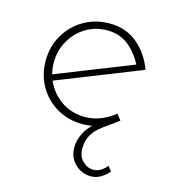

<svg xmlns="http://www.w3.org/2000/svg" viewBox="-92 -471 662 740"><g transform="rotate(15 238.5 -101.0)"><path d="M337 193Q301 193 274 167.5Q247 142 247 101Q247 72 262 43Q277 14 306 -9L332 -11Q324 -5 311 -1Q298 3 283.5 5Q269 7 255 7Q197 7 151.5 -19.5Q106 -46 80 -91.5Q54 -137 54 -193Q54 -249 80.5 -295Q107 -341 153 -368Q199 -395 256 -395Q322 -395 367.5 -356.5Q413 -318 435 -258L92 -122L84 -145L407 -273L398 -263Q376 -309 340 -338Q304 -367 254 -367Q207 -367 169 -344Q131 -321 108.5 -281.5Q86 -242 86 -194Q86 -148 108 -108.5Q130 -69 168.5 -45.5Q207 -22 256 -22Q289 -22 319.5 -34.5Q350 -47 374 -67L392 -44Q373 -29 353 -15.5Q333 -2 316 13Q299 28 288.5 48.5Q278 69 278 98Q278 129 297 147.5Q316 166 340 166Q355 166 368.5 158Q382 150 393 136L408 155Q395 171 376.5 182Q358 193 337 193Z"/></g></svg>

Font: Josefin Sans Thin ExtraLight
Style: Regular
Weight: 250
Version: Version 2.001